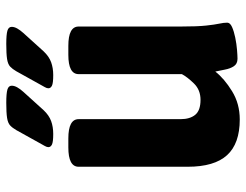

<svg xmlns="http://www.w3.org/2000/svg" viewBox="-104 -654 766 597"><g transform="rotate(-90 278.5 -355.0)"><path d="M206 8Q131 8 95 -31.5Q59 -71 59 -154V-493Q59 -525 119 -525H147Q207 -525 207 -493V-176Q207 -147 220.5 -130.5Q234 -114 267 -114Q298 -114 318 -134.5Q338 -155 347 -172V-493Q347 -525 407 -525H435Q495 -525 495 -493V-176Q495 -124 498 -96.5Q501 -69 504 -55.5Q507 -42 507 -31Q507 -22 493.5 -16Q480 -10 460.5 -6Q441 -2 422.5 -0.5Q404 1 395 1Q379 1 371.5 -10.5Q364 -22 361 -38.5Q358 -55 355 -68Q333 -40 294 -16Q255 8 206 8ZM161 -572Q136 -572 128 -576Q120 -580 120 -587Q120 -592 123.5 -598Q127 -604 133 -615L173 -687Q180 -699 187.5 -706Q195 -713 211 -715.5Q227 -718 258 -718Q287 -718 299 -714.5Q311 -711 311 -701Q311 -693 306 -684Q301 -675 292 -665L235 -602Q219 -585 201 -578.5Q183 -572 161 -572ZM344 -572Q319 -572 311 -576Q303 -580 303 -587Q303 -592 306.5 -598Q310 -604 316 -615L356 -687Q363 -699 370.5 -706Q378 -713 394 -715.5Q410 -718 441 -718Q470 -718 482 -714.5Q494 -711 494 -701Q494 -693 489 -684Q484 -675 475 -665L418 -602Q402 -585 384 -578.5Q366 -572 344 -572Z"/></g></svg>

Font: Asap
Style: Regular
Weight: 400
Designer: Pablo Cosgaya
Foundry: Omnibus-Type
Version: Version 3.001